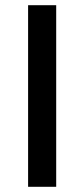

<svg xmlns="http://www.w3.org/2000/svg" viewBox="-20 -714 323 738"><path d="M196 4H88V-694H196Z"/></svg>

Font: Repo Medium
Style: Regular
Weight: 500
Designer: Stefan Peev
Foundry: Context Ltd
Version: Version 1.502